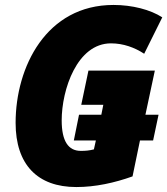

<svg xmlns="http://www.w3.org/2000/svg" viewBox="-20 -745 675 775"><path d="M288 10C365 10 442 -7 515 -33L545 -178H598L620 -282H567L605 -460H337L308 -322H397L389 -282H299L278 -178H367L359 -142C339 -137 325 -136 306 -136C256 -136 229 -175 229 -259C229 -383 291 -570 428 -570C478 -570 524 -553 562 -528L635 -675C587 -706 514 -725 438 -725C167 -725 43 -475 43 -249C43 -81 131 10 288 10Z"/></svg>

Font: Noto Sans UI SemiCondensed Black
Style: Italic
Weight: 900
Width: 4
Italic angle: -372°
Designer: Monotype Design Team
Foundry: Monotype Imaging Inc.
Version: Version 1.901